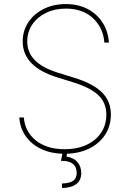

<svg xmlns="http://www.w3.org/2000/svg" viewBox="-20 -759 652 962"><path d="M502.8 -545.5Q497.5 -620 445.8 -668Q394.2 -715.9 309.7 -715.9Q254.3 -715.9 210.6 -694.6Q166.9 -673.3 141.7 -636.2Q116.5 -599.1 116.5 -551.1Q116.5 -441.8 269.9 -394.9L352.3 -369.3Q446.7 -340.2 491.1 -296Q535.5 -251.8 535.5 -184.7Q535.5 -127.8 506.4 -83.5Q477.3 -39.1 425.1 -13.8Q372.9 11.4 304 11.4Q237.6 11.4 187.9 -11.9Q138.1 -35.2 109.2 -76.2Q80.3 -117.2 76.7 -170.5H99.4Q104.8 -99.8 159.4 -55.6Q214.1 -11.4 304 -11.4Q366.5 -11.4 413.5 -33.2Q460.6 -55 486.7 -94.1Q512.8 -133.2 512.8 -184.7Q512.8 -243.3 473.7 -281.2Q434.7 -319.2 346.6 -346.6L264.2 -372.2Q93.8 -425.8 93.8 -551.1Q93.8 -604.8 121.8 -647.2Q149.9 -689.6 198.7 -714.1Q247.5 -738.6 309.7 -738.6Q372.2 -738.6 419.4 -713.8Q466.6 -688.9 494.3 -645.2Q522 -601.6 525.6 -545.5ZM295.5 -2.8H318.2L313.2 25.6Q349.4 31.2 368.1 53.1Q386.7 74.9 387.1 108Q386.7 180 291.2 183.2L290.5 160.5Q330.3 159.1 347.1 146.5Q364 133.9 364.3 108Q363.6 45.1 285.5 46.9Z"/></svg>

Font: Inter Thin BETA
Style: Regular
Weight: 100
Designer: Rasmus Andersson
Foundry: rsms
Version: Version 3.011;git-f93a4a705